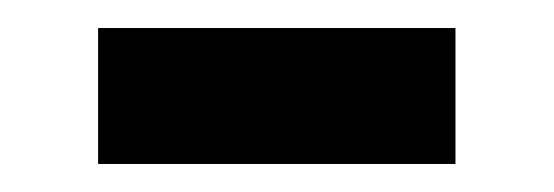

<svg xmlns="http://www.w3.org/2000/svg" viewBox="-20 -576 395 137"><path d="M50 -556H305V-459H50Z"/></svg>

Font: Josefin Sans Thin
Style: Bold
Weight: 700
Version: Version 2.000